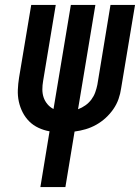

<svg xmlns="http://www.w3.org/2000/svg" viewBox="-20 -755 565 775"><path d="M143 0 180 -225Q157 -229 135.5 -239Q114 -249 98 -265Q82 -281 71.5 -301.5Q61 -322 56 -345Q51 -368 52 -392.5Q53 -417 57 -442L106 -735H205L154 -428Q151 -411 151 -394Q151 -377 156 -362Q161 -347 171.5 -334.5Q182 -322 196 -315L266 -735H365L295 -314Q311 -320 325 -330Q339 -340 349 -353.5Q359 -367 364.5 -382.5Q370 -398 373 -413L426 -735H525L469 -399Q466 -377 458.5 -355.5Q451 -334 437.5 -314.5Q424 -295 406.5 -279Q389 -263 368.5 -251.5Q348 -240 326 -233.5Q304 -227 281 -224L244 0Z"/></svg>

Font: Iosevka SS04 Semibold
Style: Italic
Weight: 600
Italic angle: -9°
Monospace: yes
Designer: Belleve Invis
Foundry: Belleve Invis
Version: Version 19.0.0; ttfautohint (v1.8.4)